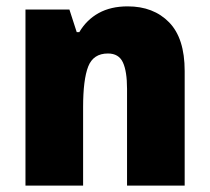

<svg xmlns="http://www.w3.org/2000/svg" viewBox="-20 -583 658 603"><path d="M381 -563Q462 -563 511 -513Q560 -463 560 -360V0H379V-304Q379 -359 366 -387Q353 -415 319 -415Q273 -415 257 -374Q241 -333 241 -246V0H60V-553H198L221 -482H229Q252 -521 290 -542Q328 -563 381 -563Z"/></svg>

Font: Noto Sans Tamil SemiCondensed Black
Style: Regular
Weight: 900
Width: 4
Designer: Jelle Bosma - Monotype Design Team
Foundry: Monotype Imaging Inc.
Version: Version 2.004; ttfautohint (v1.8.4.7-5d5b)